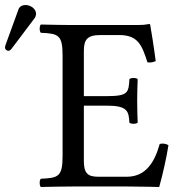

<svg xmlns="http://www.w3.org/2000/svg" viewBox="-57 -745 734 767"><path d="M45 -725C32 -725 21 -719 17 -708L-35 -565C-36 -562 -37 -558 -37 -555C-37 -548 -31 -542 -23 -542C-19 -542 -14 -546 -11 -550L81 -672C85 -677 87 -685 87 -690C87 -710 65 -725 45 -725ZM369 -361H278V-541C278 -585 290 -605 344 -605H419C494 -605 510 -565 532 -496C544.4 -494.2 555.2 -496.3 565 -501C560 -542 545 -638 543 -646C543 -648 542 -649 539 -649C522 -646 514 -645 490 -645H235C204.5 -645 146 -646 106 -647C100 -641 100 -620 106 -614C176 -611 193 -606 193 -523V-122C193 -39 176 -34 106 -31C100 -25 100 -4 106 2C143 1 203 0 236 0H451C499 0 579 2 579 2C593 -48 608 -114 616 -165C605.6 -171 594.1 -173.2 581 -170C561 -98 526 -39 450 -39H334C292 -39 278 -55 278 -102V-323H369C454 -323 457 -300 460 -255C466 -249 487 -249 493 -255C492 -281 491 -308.7 491 -343C491 -371 492 -405 493 -429C487 -435 466 -435 460 -429C457 -374 454 -361 369 -361Z"/></svg>

Font: Libertinus Math
Style: Regular
Weight: 400
Designer: Philipp H. Poll
Foundry: Khaled Hosny
Version: Version 6.2